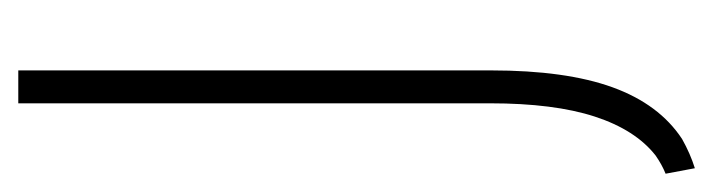

<svg xmlns="http://www.w3.org/2000/svg" viewBox="-325 -267 780 210"><g transform="rotate(-90 65.0 -162.0)"><path d="M93 -15Q93 67 74.5 118Q56 169 18 194Q2 203 -14 208L-20 176Q-10 172 0 165Q28 143 42.5 98.5Q57 54 57 -16V-532H93Z"/></g></svg>

Font: Georama SemiCondensed ExtraLight
Style: Regular
Weight: 200
Width: 4
Designer: Jean-Baptiste Levee
Foundry: Production Type
Version: Version 1.000